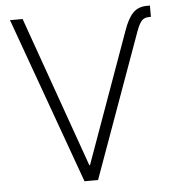

<svg xmlns="http://www.w3.org/2000/svg" viewBox="-52 -765 738 813"><g transform="rotate(-5 317.5 -358.5)"><path d="M602.5 -716.8H615.2V-668.9H608.4Q586.9 -668.9 575.9 -656.7Q564.9 -644.5 553.7 -614.3L332 0H274.4L19.5 -707H73.2L300.8 -65.4L303.7 -66.4L502.9 -620.1Q520.5 -670.9 543 -693.8Q565.4 -716.8 602.5 -716.8Z"/></g></svg>

Font: Pretendard ExtraLight
Style: Regular
Weight: 200
Designer: Base glyphs from Inter by Rasmus Andersson; Hangeul glyphs from Noto Sans CJK(Source Han Sans) by Jang Soo-young and Kan
Foundry: Kil Hyung-jin
Version: Version 1.309